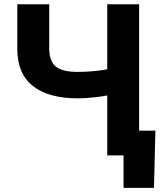

<svg xmlns="http://www.w3.org/2000/svg" viewBox="-20 -748 768 924"><path d="M63.3 -727.5H216.8V-517.4Q216.8 -452.7 248.9 -427.3Q281 -402 351.8 -402Q382.9 -402 415.8 -404.4Q448.7 -406.8 477.3 -411.2Q505.9 -415.6 523 -420.7V-295.3Q510 -291.2 489.8 -287.5Q469.7 -283.7 445.8 -280.9Q421.8 -278 397.5 -276.4Q373.1 -274.8 351.8 -274.8Q214.7 -274.8 139 -333.7Q63.3 -392.7 63.3 -512.7ZM496.1 -727.5H649.6V0H496.1ZM574.6 156.2V0H532V-119.1H727.9L720.9 156.2Z"/></svg>

Font: GitLab Sans
Style: Regular
Weight: 400
Designer: Rasmus Andersson
Foundry: Modifications by GitLab B.V., manufactured by rsms
Version: Version 4.000;git-c8fb6b7